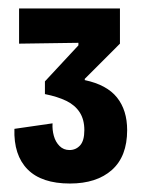

<svg xmlns="http://www.w3.org/2000/svg" viewBox="-20 -694 353 453"><path d="M145 -261Q78 -261 45 -294.5Q12 -328 14 -390L104 -403Q103 -388 107 -373.5Q111 -359 120.5 -349.5Q130 -340 144 -340Q159 -340 169 -351Q179 -362 179 -387Q179 -412 168 -429Q157 -446 136.5 -456Q116 -466 86 -472V-502L165 -587V-593L25 -591V-674H263V-591L180 -508V-505Q232 -494 256 -464Q280 -434 280 -387Q280 -325 244 -293Q208 -261 145 -261Z"/></svg>

Font: Bricolage Grotesque 24pt Condensed SemiBold
Style: Regular
Weight: 600
Width: 3
Designer: Mathieu Triay
Foundry: Atelier Triay
Version: Version 1.001;gftools[0.9.33.dev8+g029e19f]